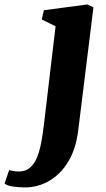

<svg xmlns="http://www.w3.org/2000/svg" viewBox="-140 -584 476 862"><path d="M211 2.5Q201 84.5 166.5 141.5Q132 198.5 81 228Q30 257.5 -29 257.5Q-58 257.5 -83.5 253.2Q-109 249 -119.5 240L-99 179.5Q-92 182 -78.5 184Q-65 186 -55.5 186Q-25.5 186 -5.8 169.2Q14 152.5 26 123.2Q38 94 45.2 55.2Q52.5 16.5 57.5 -27.5L109.5 -466L47.5 -496.5L57 -538L252 -564L279.5 -551Z"/></svg>

Font: Merriweather 28pt Black
Style: Italic
Weight: 900
Italic angle: -7.8°
Version: Version 2.101